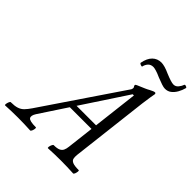

<svg xmlns="http://www.w3.org/2000/svg" viewBox="-289 -980 1131 1131"><g transform="rotate(45 276.0 -414.5)"><path d="M-63 3Q-67 3 -66 -6Q-65 -15 -61 -24.5Q-57 -34 -53 -34Q-21 -34 -1 -40.5Q19 -47 33 -61.5Q47 -76 62 -98L392 -585Q396 -590 397.5 -595Q399 -600 399 -604Q399 -606 398 -608Q397 -610 395 -613Q394 -615 393 -617.5Q392 -620 392 -622Q392 -624 396 -627Q400 -630 415 -636Q434 -644 449 -650.5Q464 -657 476 -664Q487 -670 495 -673Q503 -676 507 -676Q514 -676 514 -667Q512 -658 508.5 -635.5Q505 -613 500 -576L443 -91Q441 -72 444 -59.5Q447 -47 462.5 -40.5Q478 -34 513 -34Q517 -34 516 -24.5Q515 -15 511.5 -6Q508 3 503 3Q451 0 398 0Q347 0 294 3Q290 3 291 -6Q292 -15 296.5 -24.5Q301 -34 305 -34Q333 -34 347 -40.5Q361 -47 367 -59.5Q373 -72 375 -91L432 -575H422L102 -89Q85 -62 94 -48Q103 -34 156 -34Q160 -34 159 -24.5Q158 -15 154 -6Q150 3 145 3Q94 0 41 0Q-10 0 -63 3ZM193 -259 214 -293H432L429 -259ZM346 -730Q346 -728 340 -729Q334 -730 329 -733Q324 -736 324 -739Q332 -783 354.5 -805Q377 -827 410 -827Q422 -827 440 -822Q458 -817 482 -806Q506 -796 523.5 -790.5Q541 -785 551 -785Q569 -785 581 -800Q593 -815 598 -830Q600 -833 605 -832Q610 -831 614.5 -828.5Q619 -826 618 -822Q612 -799 600.5 -778.5Q589 -758 572.5 -745Q556 -732 533 -732Q522 -732 504 -738Q486 -744 461 -754Q437 -765 420 -770Q403 -775 395 -775Q374 -775 362 -762Q350 -749 346 -730Z"/></g></svg>

Font: Junicode VF
Style: Italic
Weight: 400
Italic angle: -11°
Designer: Peter S. Baker
Version: Version 2.209